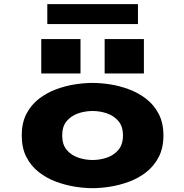

<svg xmlns="http://www.w3.org/2000/svg" viewBox="-20 -924 915 954"><path d="M440 11Q400 11 352.5 3.5Q305 -4 258.5 -21.2Q212 -38.5 173.2 -68.5Q134.5 -98.5 111.2 -143.5Q88 -188.5 88 -251Q88 -313.5 111.2 -358.2Q134.5 -403 173 -432.8Q211.5 -462.5 258.2 -480Q305 -497.5 352.5 -504.8Q400 -512 440 -512Q480 -512 527.2 -504.8Q574.5 -497.5 621.2 -480Q668 -462.5 706.5 -432.8Q745 -403 768.5 -358.2Q792 -313.5 792 -251Q792 -188.5 768.5 -143.5Q745 -98.5 706.5 -68.5Q668 -38.5 621.2 -21.2Q574.5 -4 527.2 3.5Q480 11 440 11ZM440 -129Q476.5 -129 511 -140.8Q545.5 -152.5 568.2 -179.2Q591 -206 591 -251Q591 -296 568.2 -322.5Q545.5 -349 511 -360.8Q476.5 -372.5 440 -372.5Q403.5 -372.5 368.8 -360.8Q334 -349 311.5 -322.5Q289 -296 289 -251Q289 -206 311.5 -179.2Q334 -152.5 368.8 -140.8Q403.5 -129 440 -129ZM185 -730H380V-559H185ZM500 -730H695V-559H500ZM215 -804.5V-903.5H665.5V-804.5Z"/></svg>

Font: Trispace SemiExpanded ExtraBold
Style: Regular
Weight: 800
Width: 6
Designer: Tyler Finck
Foundry: Etcetera Type Company
Version: Version 1.210; ttfautohint (v1.8.3)